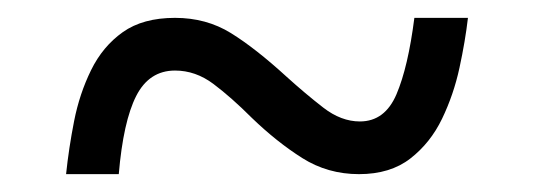

<svg xmlns="http://www.w3.org/2000/svg" viewBox="-20 -464 599 215"><path d="M54 -269Q57 -298 63 -328.5Q69 -359 82 -385.5Q95 -412 117.5 -428Q140 -444 176 -444Q211 -444 238.5 -427Q266 -410 301 -378Q322 -359 342 -343.5Q362 -328 383 -328Q411 -328 424 -358.5Q437 -389 444 -444H504Q501 -418 494.5 -388Q488 -358 475 -331Q462 -304 439.5 -286.5Q417 -269 382 -269Q347 -269 318.5 -287Q290 -305 262 -332Q239 -355 219 -370Q199 -385 176 -385Q147 -385 132.5 -356.5Q118 -328 113 -269Z"/></svg>

Font: NotoSerif-Italic
Style: Regular
Weight: 400
Italic angle: -12°
Designer: Monotype Design Team
Foundry: Monotype Imaging Inc.
Version: Version 2.007; ttfautohint (v1.8) -l 8 -r 50 -G 200 -x 14 -D